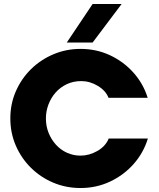

<svg xmlns="http://www.w3.org/2000/svg" viewBox="-20 -936 798 966"><path d="M385 10Q312 10 248 -17Q184 -44 135.5 -92Q87 -140 59.5 -203.5Q32 -267 32 -340Q32 -414 60 -477.5Q88 -541 136.5 -588.5Q185 -636 249 -663Q313 -690 385 -690Q465 -690 533.5 -658Q602 -626 651.5 -570.5Q701 -515 723 -444H526Q512 -480 472 -504Q432 -528 389 -528Q348 -528 315 -512Q282 -496 259 -469.5Q236 -443 223.5 -409.5Q211 -376 211 -340Q211 -301 224.5 -267.5Q238 -234 261.5 -208Q285 -182 317 -167.5Q349 -153 385 -153Q429 -153 470 -176.5Q511 -200 527 -239H724Q702 -167 652.5 -111Q603 -55 534 -22.5Q465 10 385 10ZM316 -722 446 -916H592L446 -722Z"/></svg>

Font: Teachers ExtraBold
Style: Regular
Weight: 800
Designer: Alfredo Marco Pradil, Chank Diesel
Version: Version 1.001